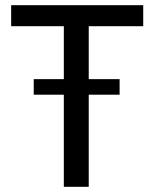

<svg xmlns="http://www.w3.org/2000/svg" viewBox="-20 -720 593 740"><path d="M532 -619V-700H23V-619H226V-415H110V-355H226V0H322V-355H441V-415H322V-619Z"/></svg>

Font: Arthouse Owned Medium
Style: Regular
Weight: 500
Designer: Jeremy Tribby
Foundry: Tribby Type
Version: Version 1.000;PS 001.000;hotconv 1.0.88;makeotf.lib2.5.64775